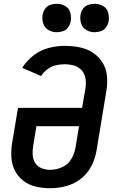

<svg xmlns="http://www.w3.org/2000/svg" viewBox="-20 -985 616 1013"><path d="M243 8Q276 8 310 1.5Q344 -5 375.5 -21.5Q407 -38 431.5 -65Q456 -92 469.5 -124Q483 -156 489 -189L541 -504Q548 -544 544.5 -583.5Q541 -623 521 -655Q501 -687 469.5 -707.5Q438 -728 399.5 -735.5Q361 -743 321 -743Q279 -743 236.5 -732Q194 -721 157.5 -693Q121 -665 97 -627L197 -584Q210 -605 230.5 -620Q251 -635 274.5 -640.5Q298 -646 321 -646Q347 -646 371 -639Q395 -632 411 -614Q427 -596 431 -571Q435 -546 431 -520L413 -416H75L44 -231Q38 -193 40 -155Q42 -117 58.5 -85Q75 -53 103.5 -31Q132 -9 168.5 -0.5Q205 8 243 8ZM245 -89Q221 -89 199.5 -97.5Q178 -106 166 -125Q154 -144 152.5 -167.5Q151 -191 155 -215L172 -319H397L378 -205Q373 -174 355.5 -145Q338 -116 307 -102.5Q276 -89 245 -89ZM479 -815Q495 -815 512 -820.5Q529 -826 539.5 -841Q550 -856 553 -872Q557 -896 550.5 -919Q544 -942 523.5 -953.5Q503 -965 479 -965Q463 -965 446 -959.5Q429 -954 418.5 -939.5Q408 -925 405 -908Q401 -884 408 -861.5Q415 -839 435 -827Q455 -815 479 -815ZM279 -815Q295 -815 312 -820.5Q329 -826 339.5 -841Q350 -856 353 -872Q357 -896 350.5 -919Q344 -942 323.5 -953.5Q303 -965 279 -965Q263 -965 246 -959.5Q229 -954 218.5 -939.5Q208 -925 205 -908Q201 -884 208 -861.5Q215 -839 235 -827Q255 -815 279 -815Z"/></svg>

Font: Iosevka Sparkle Semibold
Style: Italic
Weight: 600
Italic angle: -9°
Designer: Belleve Invis
Foundry: Belleve Invis
Version: Version 4.5.0; ttfautohint (v1.8.3)